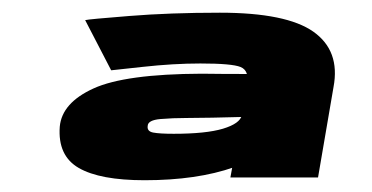

<svg xmlns="http://www.w3.org/2000/svg" viewBox="-20 -702 600 310"><path d="M352 -415.5H493.5L518.5 -561.5Q529.5 -620 486 -650.8Q442.5 -681.5 335 -681.5Q254.5 -681.5 188.8 -676.2Q123 -671 117.5 -669.5L159.5 -588.5Q160.5 -588.5 210.2 -594Q260 -599.5 303.5 -599.5Q354.5 -599.5 368.5 -593.8Q382.5 -588 379 -566.5L356 -437.5ZM213.5 -411Q298 -411 357.8 -432Q417.5 -453 426 -502L370.5 -516Q367.5 -502.5 340 -494.2Q312.5 -486 260.5 -486Q237.5 -486 227.2 -488Q217 -490 218.5 -499Q219 -508 239 -509.8Q259 -511.5 281 -511.5Q312.5 -511.5 385.5 -513.5L398 -582.5Q333.5 -582.5 305.5 -583Q182 -582.5 131 -559.2Q80 -536 76.5 -497.5Q73 -450.5 107.2 -430.8Q141.5 -411 213.5 -411Z"/></svg>

Font: Anybody ExtraExpanded Black
Style: Italic
Weight: 900
Width: 8
Italic angle: -10°
Version: Version 1.113;gftools[0.9.25]